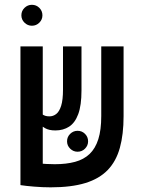

<svg xmlns="http://www.w3.org/2000/svg" viewBox="-20 -782 626 811"><path d="M307.6 -141.1Q289.6 -141.1 276.4 -154.1Q263.2 -167 263.2 -185.1Q263.2 -203.6 276.4 -216.6Q289.6 -229.5 307.6 -229.5Q326.2 -229.5 339.1 -216.6Q352.1 -203.6 352.1 -185.1Q352.1 -167 339.1 -154.1Q326.2 -141.1 307.6 -141.1ZM193.8 9.3Q159.7 9.3 124 6.3Q88.4 3.4 66.9 0L89.4 -98.1Q92.8 -96.7 106 -95.2Q119.1 -93.8 137.9 -92Q156.7 -90.3 176.3 -89.4Q195.8 -88.4 211.4 -88.4Q260.3 -88.4 297.1 -98.4Q334 -108.4 358.4 -131.6Q382.8 -154.8 395.3 -194.1Q407.7 -233.4 407.7 -292V-585.9H502V-291.5Q502 -214.4 486.3 -157.7Q470.7 -101.1 435.1 -64Q399.4 -26.9 340.3 -8.8Q281.2 9.3 193.8 9.3ZM160.6 0.5 66.4 -0.5V-585.9H160.6ZM213.9 -231Q187 -231 170.2 -240.7Q153.3 -250.5 139.2 -262.7L156.2 -301.3Q163.1 -295.4 170.7 -293Q178.2 -290.5 189 -290.5Q204.6 -290.5 217.5 -300.5Q230.5 -310.5 238.3 -335.2Q246.1 -359.9 246.1 -403.3V-585.9H324.2V-399.9Q324.2 -336.9 310.5 -300Q296.9 -263.2 272 -247.1Q247.1 -231 213.9 -231ZM114.7 -673.3Q96.7 -673.3 83.5 -686.3Q70.3 -699.2 70.3 -717.3Q70.3 -735.8 83.5 -748.8Q96.7 -761.7 114.7 -761.7Q133.3 -761.7 146.2 -748.8Q159.2 -735.8 159.2 -717.3Q159.2 -699.2 146.2 -686.3Q133.3 -673.3 114.7 -673.3Z"/></svg>

Font: Cascadia Code
Style: Regular
Weight: 400
Designer: Aaron Bell
Foundry: Saja Typeworks
Version: Version 2404.023